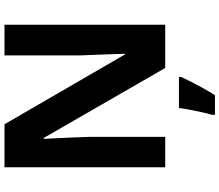

<svg xmlns="http://www.w3.org/2000/svg" viewBox="-81 -673 975 853"><g transform="rotate(-90 406.5 -246.5)"><path d="M723 0H531L220 -540H216Q218 -506 219.5 -472Q221 -438 222.5 -404Q224 -370 225 -336V0H90V-714H281L591 -179H594Q593 -212 592 -245Q591 -278 589.5 -310.5Q588 -343 587 -376V-714H723ZM491 71Q481 93 468.5 117.5Q456 142 441.5 168Q427 194 410 221H323V208Q329 188 334.5 162Q340 136 345.5 109Q351 82 353 61H491Z"/></g></svg>

Font: Noto Sans Armenian
Style: Bold
Weight: 700
Version: Version 2.007